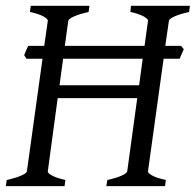

<svg xmlns="http://www.w3.org/2000/svg" viewBox="-20 -635 668 655"><path d="M183.1 -344.2H454.6L466.8 -434.6H195.3ZM282.2 -594.2Q251.5 -587.4 232.9 -579.1Q214.4 -570.8 212.9 -564L201.2 -478.5H473.1L484.9 -564Q485.8 -569.8 470.7 -578.6Q455.6 -587.4 424.8 -594.2L426.8 -615.2H627.9L625 -594.2Q594.2 -587.4 575.7 -579.1Q557.1 -570.8 556.2 -564L543.9 -478.5H597.7L606.9 -467.3L592.8 -434.6H538.1L484.9 -50.8Q483.9 -44.9 499 -36.4Q514.2 -27.8 545.9 -21L543 0H342.8L346.2 -21Q377 -27.8 395 -35.9Q413.1 -43.9 414.1 -50.8L448.2 -300.3H176.8L143.1 -50.8Q141.6 -44.9 157 -36.4Q172.4 -27.8 203.1 -21L200.2 0H0L2.9 -21Q33.7 -27.8 52.2 -35.9Q70.8 -43.9 71.8 -50.8L125 -434.6H70.3L62.5 -446.8Q65.4 -454.1 68.8 -462.4Q72.3 -470.7 76.2 -478.5H130.9L143.1 -564Q144 -569.8 128.9 -578.6Q113.8 -587.4 82 -594.2L85 -615.2H285.2Z"/></svg>

Font: Gentium Plus Eur
Style: Italic
Weight: 400
Italic angle: -8°
Designer: J. Victor Gaultney, Annie Olsen, Iska Routamaa, Becca Hirsbrunner
Foundry: SIL International
Version: Version 5.000